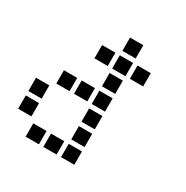

<svg xmlns="http://www.w3.org/2000/svg" viewBox="-156 -820 912 939"><g transform="rotate(30 300.0 -350.5)"><path d="M314 -688Q313 -688 313 -688Q313 -688 313 -687V-614Q313 -613 313 -613Q313 -613 314 -613H387Q388 -613 388 -613Q388 -613 388 -614V-687Q388 -688 388 -688Q388 -688 387 -688ZM214 -588Q213 -588 213 -588Q213 -588 213 -587V-514Q213 -513 213 -513Q213 -513 214 -513H287Q288 -513 288 -513Q288 -513 288 -514V-587Q288 -588 288 -588Q288 -588 287 -588ZM314 -588Q313 -588 313 -588Q313 -588 313 -587V-514Q313 -513 313 -513Q313 -513 314 -513H387Q388 -513 388 -513Q388 -513 388 -514V-587Q388 -588 388 -588Q388 -588 387 -588ZM414 -588Q413 -588 413 -588Q413 -588 413 -587V-514Q413 -513 413 -513Q413 -513 414 -513H487Q488 -513 488 -513Q488 -513 488 -514V-587Q488 -588 488 -588Q488 -588 487 -588ZM314 -488Q313 -488 313 -488Q313 -488 313 -487V-414Q313 -413 313 -413Q313 -413 314 -413H387Q388 -413 388 -413Q388 -413 388 -414V-487Q388 -488 388 -488Q388 -488 387 -488ZM114 -388Q113 -388 113 -388Q113 -388 113 -387V-314Q113 -313 113 -313Q113 -313 114 -313H187Q188 -313 188 -313Q188 -313 188 -314V-387Q188 -388 188 -388Q188 -388 187 -388ZM214 -388Q213 -388 213 -388Q213 -388 213 -387V-314Q213 -313 213 -313Q213 -313 214 -313H287Q288 -313 288 -313Q288 -313 288 -314V-387Q288 -388 288 -388Q288 -388 287 -388ZM314 -388Q313 -388 313 -388Q313 -388 313 -387V-314Q313 -313 313 -313Q313 -313 314 -313H387Q388 -313 388 -313Q388 -313 388 -314V-387Q388 -388 388 -388Q388 -388 387 -388ZM14 -288Q13 -288 13 -288Q13 -288 13 -287V-214Q13 -213 13 -213Q13 -213 14 -213H87Q88 -213 88 -213Q88 -213 88 -214V-287Q88 -288 88 -288Q88 -288 87 -288ZM314 -288Q313 -288 313 -288Q313 -288 313 -287V-214Q313 -213 313 -213Q313 -213 314 -213H387Q388 -213 388 -213Q388 -213 388 -214V-287Q388 -288 388 -288Q388 -288 387 -288ZM14 -188Q13 -188 13 -188Q13 -188 13 -187V-114Q13 -113 13 -113Q13 -113 14 -113H87Q88 -113 88 -113Q88 -113 88 -114V-187Q88 -188 88 -188Q88 -188 87 -188ZM314 -188Q313 -188 313 -188Q313 -188 313 -187V-114Q313 -113 313 -113Q313 -113 314 -113H387Q388 -113 388 -113Q388 -113 388 -114V-187Q388 -188 388 -188Q388 -188 387 -188ZM114 -88Q113 -88 113 -88Q113 -88 113 -87V-14Q113 -13 113 -13Q113 -13 114 -13H187Q188 -13 188 -13Q188 -13 188 -14V-87Q188 -88 188 -88Q188 -88 187 -88ZM214 -88Q213 -88 213 -88Q213 -88 213 -87V-14Q213 -13 213 -13Q213 -13 214 -13H287Q288 -13 288 -13Q288 -13 288 -14V-87Q288 -88 288 -88Q288 -88 287 -88ZM314 -88Q313 -88 313 -88Q313 -88 313 -87V-14Q313 -13 313 -13Q313 -13 314 -13H387Q388 -13 388 -13Q388 -13 388 -14V-87Q388 -88 388 -88Q388 -88 387 -88Z"/></g></svg>

Font: Doto
Style: Bold
Weight: 700
Monospace: yes
Version: Version 1.000